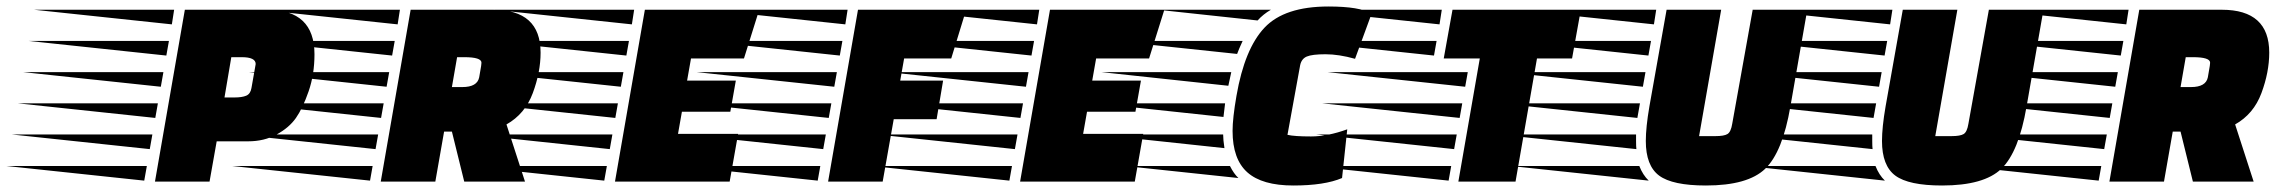

<svg xmlns="http://www.w3.org/2000/svg" viewBox="-273 -559 7030 591"><path d="M491 -124H394L372 0H204L296 -529H550Q695 -529 695 -392Q695 -330 677 -278Q659 -226 638 -196Q617 -166 578.5 -145Q540 -124 491 -124ZM513 -356Q513 -357 514 -362Q514 -383 471 -383H439L418 -259H449Q472 -259 485 -264.5Q498 -270 501 -288ZM171 -3 -253 -48H179ZM205 -196 -219 -241H213ZM222 -292 -202 -337H230ZM239 -388 -185 -433H247ZM256 -484 -168 -529H263ZM188 -100 -236 -145H196Z M1245 -529Q1391 -529 1391 -397Q1391 -337 1367 -272.5Q1343 -208 1286 -176L1343 0H1156L1118 -154H1094L1067 0H899L991 -529ZM1208 -356Q1208 -357 1209 -366Q1209 -383 1156 -383H1134L1118 -291H1150Q1196 -291 1202 -321ZM866 -3 442 -48H874ZM900 -196 476 -241H908ZM917 -292 493 -337H925ZM934 -388 510 -433H942ZM951 -484 527 -529H958ZM883 -100 459 -145H891Z M1975 -215H1826L1814 -147H1999L1973 0H1620L1712 -529H2064L2017 -379H1854L1842 -311H1992ZM1587 -3 1163 -48H1595ZM1621 -196 1197 -241H1629ZM1638 -292 1214 -337H1646ZM1655 -388 1231 -433H1663ZM1672 -484 1248 -529H1679ZM1604 -100 1180 -145H1612Z M2610 -192H2478L2444 0H2276L2368 -529H2701L2655 -379H2510L2498 -311H2630ZM2244 -3 1820 -48H2252ZM2278 -196 1854 -241H2286ZM2295 -292 1871 -337H2303ZM2312 -388 1888 -433H2320ZM2329 -484 1905 -529H2336ZM2261 -100 1837 -145H2269Z M3222 -215H3073L3061 -147H3246L3220 0H2867L2959 -529H3311L3264 -379H3101L3089 -311H3239ZM2834 -3 2410 -48H2842ZM2868 -196 2444 -241H2876ZM2885 -292 2461 -337H2893ZM2902 -388 2478 -433H2910ZM2919 -484 2495 -529H2926ZM2851 -100 2427 -145H2859Z M3858 -11Q3804 12 3708 12Q3612 12 3566.5 -28.5Q3521 -69 3521 -156Q3521 -195 3533 -264Q3558 -409 3619.5 -474Q3681 -539 3816 -539Q3913 -539 3949 -517L3898 -378Q3848 -392 3807 -392Q3766 -392 3749.5 -385Q3733 -378 3729 -358L3690 -144Q3711 -139 3762.5 -139Q3814 -139 3874 -161ZM3498 -241Q3494 -210 3493 -199L3099 -241ZM3517 -337 3508 -295 3117 -337ZM3492 -145Q3492 -129 3496 -103L3103 -145ZM3552 -433Q3540 -407 3535 -393L3157 -433ZM3513 -48Q3525 -24 3539 -11L3190 -48ZM3639 -529Q3615 -515 3598 -496L3291 -529Z M4566 -379H4458L4392 0H4216L4282 -379H4171L4198 -529H4593ZM4186 -3 3762 -48H4194ZM4220 -196 3796 -241H4228ZM4237 -292 3813 -337H4245ZM4141 -388 3717 -433H4149ZM4158 -484 3734 -529H4165ZM4203 -100 3779 -145H4211Z M4767 -196 4343 -241H4775ZM4784 -292 4360 -337H4792ZM4801 -388 4377 -433H4809ZM4818 -484 4394 -529H4825ZM4763 -145V-125Q4763 -108 4764 -100L4340 -145ZM4802 -3 4378 -48H4773Q4784 -20 4802 -3ZM5007 -140Q5034 -140 5044.5 -146.5Q5055 -153 5059 -178L5122 -529H5290L5238 -231Q5214 -91 5160.5 -39.5Q5107 12 4978 12Q4875 12 4834 -18.5Q4793 -49 4793 -125Q4793 -167 4804 -231L4857 -529H5025L4957 -140Z M5494 -196 5070 -241H5502ZM5511 -292 5087 -337H5519ZM5528 -388 5104 -433H5536ZM5545 -484 5121 -529H5552ZM5490 -145V-125Q5490 -108 5491 -100L5067 -145ZM5529 -3 5105 -48H5500Q5511 -20 5529 -3ZM5734 -140Q5761 -140 5771.5 -146.5Q5782 -153 5786 -178L5849 -529H6017L5965 -231Q5941 -91 5887.5 -39.5Q5834 12 5705 12Q5602 12 5561 -18.5Q5520 -49 5520 -125Q5520 -167 5531 -231L5584 -529H5752L5684 -140Z M6566 -529Q6712 -529 6712 -397Q6712 -337 6688 -272.5Q6664 -208 6607 -176L6664 0H6477L6439 -154H6415L6388 0H6220L6312 -529ZM6529 -356Q6529 -357 6530 -366Q6530 -383 6477 -383H6455L6439 -291H6471Q6517 -291 6523 -321ZM6187 -3 5763 -48H6195ZM6221 -196 5797 -241H6229ZM6238 -292 5814 -337H6246ZM6255 -388 5831 -433H6263ZM6272 -484 5848 -529H6279ZM6204 -100 5780 -145H6212Z"/></svg>

Font: Faster One
Style: Regular
Weight: 400
Designer: Eduardo Rodriguez Tunni
Foundry: Eduardo Rodriguez Tunni
Version: Version 1.002